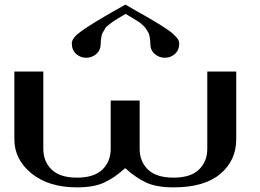

<svg xmlns="http://www.w3.org/2000/svg" viewBox="-20 -809 1123 829"><path d="M522.5 -749Q519.5 -747.1 504.4 -738.3Q489.3 -729.5 486.3 -727.5Q483.4 -725.6 471.2 -717.8Q459 -710 456.5 -707.5Q454.1 -705.1 444.8 -697.8Q435.5 -690.4 433.6 -685.5Q431.6 -680.7 426.3 -672.9Q420.9 -665 419.4 -658.2Q418 -651.4 416.5 -642.1Q415 -632.8 415 -622.1Q415 -592.8 396 -576.2Q377 -559.6 352.5 -559.6Q327.1 -559.6 308.6 -576.2Q290 -592.8 290 -622.1Q290 -645.5 333.5 -676.3Q377 -707 472.7 -761.7Q504.9 -779.3 521.5 -789.1Q539.1 -778.3 564.5 -764.2Q589.8 -750 605.5 -741.2Q621.1 -732.4 641.6 -720.2Q662.1 -708 674.3 -700.2Q686.5 -692.4 701.2 -682.6Q715.8 -672.9 724.1 -665.5Q732.4 -658.2 739.7 -650.4Q747.1 -642.6 750.5 -635.7Q753.9 -628.9 753.9 -622.1Q753.9 -592.8 735.4 -576.2Q716.8 -559.6 691.4 -559.6Q667 -559.6 647.9 -576.2Q628.9 -592.8 628.9 -622.1Q628.9 -632.8 627.4 -642.1Q626 -651.4 624.5 -658.2Q623 -665 617.7 -672.9Q612.3 -680.7 609.9 -685.5Q607.4 -690.4 599.1 -697.8Q590.8 -705.1 587.9 -708Q585 -710.9 573.2 -718.3Q561.5 -725.6 558.1 -727.5Q554.7 -729.5 540.5 -738.3Q526.4 -747.1 522.5 -749ZM1000 -500Q1000 -500 1000 -208Q1000 -116.2 931.2 -58.1Q862.3 0 729.5 0Q657.2 0 612.8 -20Q568.4 -40 520.5 -83Q472.7 -40 428.2 -20Q383.8 0 312.5 0Q190.4 0 116.2 -60.1Q42 -120.1 42 -208V-500H167V-167Q167 -111.3 203.1 -76.7Q239.3 -42 312.5 -42Q385.7 -42 421.9 -76.7Q458 -111.3 458 -167V-375H583V-167Q583 -111.3 619.1 -76.7Q655.3 -42 729.5 -42Q802.7 -42 838.9 -76.7Q875 -111.3 875 -167V-500Z"/></svg>

Font: okolaks
Style: Bold
Weight: 600
Width: 8
Version: Version 000.6.0